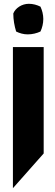

<svg xmlns="http://www.w3.org/2000/svg" viewBox="-20 -826 287 1011"><path d="M48 165 210 -18V-578H48ZM50 -755C50 -722 56 -689 65 -660C83 -651 104 -645 126 -645C150 -645 174 -651 193 -660C202 -679 208 -702 208 -726C208 -749 202 -772 193 -791C175 -800 154 -806 132 -806C94 -806 61 -783 50 -755Z"/></svg>

Font: Rabbid Highway Sign IV
Style: Bd
Weight: 400
Foundry: Cannot Into Space Fonts
Version: Version 0.277